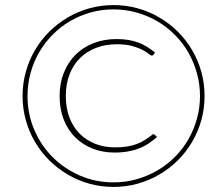

<svg xmlns="http://www.w3.org/2000/svg" viewBox="-20 -730 882 757"><path d="M582.5 -200.5Q585.5 -201 588.5 -200L599 -190Q584 -176.5 567 -165Q550 -153.5 529.8 -145.5Q509.5 -137.5 485.2 -133Q461 -128.5 432 -128.5Q384.5 -128.5 344.8 -144.2Q305 -160 276 -189Q247 -218 231 -259.2Q215 -300.5 215 -351.5Q215 -401.5 231.5 -442.8Q248 -484 277.5 -513.8Q307 -543.5 348.5 -559.8Q390 -576 439.5 -576Q465.5 -576 486.5 -572.5Q507.5 -569 525.5 -562.2Q543.5 -555.5 559.2 -545.8Q575 -536 591 -523L585.5 -514.5Q583.5 -511 578 -511Q574.5 -511 566 -518Q557.5 -525 541.8 -533.2Q526 -541.5 501.2 -548.5Q476.5 -555.5 440.5 -555.5Q395.5 -555.5 358.5 -541.2Q321.5 -527 295 -500.5Q268.5 -474 254 -436.2Q239.5 -398.5 239.5 -351.5Q239.5 -303.5 254 -266Q268.5 -228.5 294.5 -202.5Q320.5 -176.5 355.8 -162.8Q391 -149 433 -149Q461 -149 482.2 -152.5Q503.5 -156 520.8 -162.8Q538 -169.5 552.8 -179Q567.5 -188.5 582.5 -200.5ZM69 -351.5Q69 -401 81.8 -446.8Q94.5 -492.5 118 -532.5Q141.5 -572.5 174.2 -605Q207 -637.5 246.8 -661Q286.5 -684.5 332.2 -697.2Q378 -710 427.5 -710Q477 -710 522.8 -697.2Q568.5 -684.5 608.5 -661Q648.5 -637.5 681.2 -605Q714 -572.5 737.5 -532.5Q761 -492.5 773.8 -446.8Q786.5 -401 786.5 -351.5Q786.5 -302 773.8 -256.2Q761 -210.5 737.5 -170.5Q714 -130.5 681.2 -98Q648.5 -65.5 608.5 -42Q568.5 -18.5 522.8 -5.8Q477 7 427.5 7Q378 7 332.2 -5.8Q286.5 -18.5 246.8 -42Q207 -65.5 174.2 -98Q141.5 -130.5 118 -170.5Q94.5 -210.5 81.8 -256.2Q69 -302 69 -351.5ZM88.5 -351.5Q88.5 -281 115 -218.8Q141.5 -156.5 187.5 -110.5Q233.5 -64.5 295.2 -37.8Q357 -11 427.5 -11Q474.5 -11 518.2 -23.2Q562 -35.5 599.8 -57.5Q637.5 -79.5 668.8 -110.5Q700 -141.5 722 -179.5Q744 -217.5 756.2 -261Q768.5 -304.5 768.5 -351.5Q768.5 -398.5 756.2 -442.2Q744 -486 722 -524Q700 -562 668.8 -593.2Q637.5 -624.5 599.8 -646.5Q562 -668.5 518.2 -680.8Q474.5 -693 427.5 -693Q380.5 -693 337 -680.8Q293.5 -668.5 256 -646.5Q218.5 -624.5 187.5 -593.2Q156.5 -562 134.5 -524Q112.5 -486 100.5 -442.2Q88.5 -398.5 88.5 -351.5Z"/></svg>

Font: Lato Thin
Style: Italic
Weight: 200
Italic angle: -7°
Designer: Lukasz Dziedzic
Foundry: tyPoland Lukasz Dziedzic
Version: Version 2.007; 2014-02-27